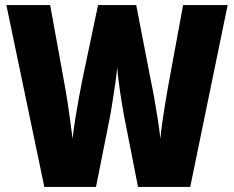

<svg xmlns="http://www.w3.org/2000/svg" viewBox="-20 -734 919 754"><path d="M874 -714 727 0H522L467 -280Q460 -317 452 -370.5Q444 -424 440 -469Q438 -443 433 -408Q428 -373 422.5 -339Q417 -305 413 -281L357 0H154L5 -714H177L236 -389Q240 -367 245.5 -331.5Q251 -296 256 -258Q261 -220 265 -189Q269 -227 276 -269.5Q283 -312 290 -350.5Q297 -389 302 -414L365 -714H515L573 -414Q579 -387 586 -347.5Q593 -308 599.5 -266Q606 -224 610 -189Q612 -216 617 -251Q622 -286 628 -322.5Q634 -359 639 -388L699 -714Z"/></svg>

Font: Noto Sans Gurmukhi UI Condensed Black
Style: Regular
Weight: 900
Width: 3
Designer: Jelle Bosma - Monotype Design Team
Foundry: Monotype Imaging Inc.
Version: Version 2.004; ttfautohint (v1.8.4.7-5d5b)